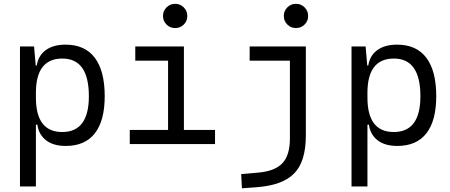

<svg xmlns="http://www.w3.org/2000/svg" viewBox="-20 -764 2384 1018"><path d="M85.9 224.6V-517.6H160.6L169.4 -416.5H174.8Q183.1 -469.7 222.9 -498.5Q262.7 -527.3 327.6 -527.3Q429.7 -527.3 482.4 -458Q535.2 -388.7 535.2 -253.9Q535.2 -124 482.9 -57.1Q430.7 9.8 328.6 9.8Q262.7 9.8 224.1 -20.3Q185.5 -50.3 178.2 -103H170.4V224.6ZM170.4 -246.1Q170.4 -64 310.1 -64Q451.2 -64 451.2 -253.9Q451.2 -453.6 310.5 -453.6Q170.4 -453.6 170.4 -271.5Z M668 0V-75.2H871.1V-442.4H697.3V-517.6H955.1V-75.2H1120.1V0ZM908.7 -615.2Q881.8 -615.2 863 -633.8Q844.2 -652.3 844.2 -679.2Q844.2 -706.1 863 -724.9Q881.8 -743.7 908.7 -743.7Q935.5 -743.7 954.3 -724.9Q973.1 -706.1 973.1 -679.2Q973.1 -652.3 954.3 -633.8Q935.5 -615.2 908.7 -615.2Z M1262.7 234.4 1258.8 159.2 1352.5 150.9Q1439.5 142.6 1478.3 100.3Q1517.1 58.1 1517.1 -30.3V-442.4H1303.7V-517.6H1601.6V-45.9Q1601.6 92.3 1540 155.3Q1478.5 218.3 1342.8 228.5ZM1549.3 -615.2Q1522.5 -615.2 1503.7 -633.8Q1484.9 -652.3 1484.9 -679.2Q1484.9 -706.1 1503.7 -724.9Q1522.5 -743.7 1549.3 -743.7Q1576.2 -743.7 1595 -724.9Q1613.8 -706.1 1613.8 -679.2Q1613.8 -652.3 1595 -633.8Q1576.2 -615.2 1549.3 -615.2Z M1843.8 224.6V-517.6H1918.5L1927.2 -416.5H1932.6Q1940.9 -469.7 1980.7 -498.5Q2020.5 -527.3 2085.4 -527.3Q2187.5 -527.3 2240.2 -458Q2293 -388.7 2293 -253.9Q2293 -124 2240.7 -57.1Q2188.5 9.8 2086.4 9.8Q2020.5 9.8 1981.9 -20.3Q1943.4 -50.3 1936 -103H1928.2V224.6ZM1928.2 -246.1Q1928.2 -64 2067.9 -64Q2209 -64 2209 -253.9Q2209 -453.6 2068.4 -453.6Q1928.2 -453.6 1928.2 -271.5Z"/></svg>

Font: Cascadia Mono SemiLight
Style: Regular
Weight: 350
Monospace: yes
Designer: Aaron Bell
Foundry: Saja Typeworks
Version: Version 2404.023; ttfautohint (v1.8.4)